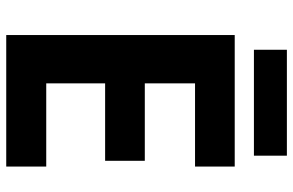

<svg xmlns="http://www.w3.org/2000/svg" viewBox="-178 -738 917 600"><g transform="rotate(90 280.0 -438.5)"><path d="M501 0H90V-714H501V-590H241V-433H483V-309H241V-125H501ZM467 -877V-774H136V-877Z"/></g></svg>

Font: Noto Sans IKEA
Style: Bold
Weight: 600
Designer: Monotype Design Team
Foundry: Monotype Imaging Inc.
Version: Version 2.001